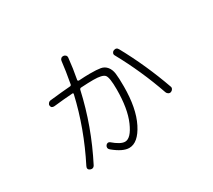

<svg xmlns="http://www.w3.org/2000/svg" viewBox="-126 -865 1252 1128"><g transform="rotate(-30 500.0 -301.0)"><path d="M810.5 -147.5Q749 -324.2 661.1 -483.4Q656.2 -491.2 659.2 -499.5Q662.1 -507.8 669.9 -511.7Q691.4 -520.5 701.2 -502Q791 -338.9 854.5 -159.2Q857.4 -151.4 852.5 -143.1Q847.7 -134.8 838.9 -131.8Q830.1 -128.9 821.8 -133.8Q813.5 -138.7 810.5 -147.5ZM205.1 -402.3Q183.6 -400.4 181.6 -419.9Q180.7 -427.7 187 -435.1Q193.4 -442.4 201.2 -443.4Q288.1 -453.1 340.8 -457Q349.6 -457 351.6 -465.8Q367.2 -550.8 374 -612.3Q375 -621.1 381.8 -627Q388.7 -632.8 397.9 -631.8Q407.2 -630.9 413.1 -624.5Q418.9 -618.2 418 -609.4Q411.1 -539.1 397.5 -468.8Q396.5 -465.8 399.4 -463.4Q402.3 -460.9 405.3 -460.9Q449.2 -463.9 480.5 -463.9Q528.3 -463.9 552.7 -459.5Q577.1 -455.1 592.8 -436Q608.4 -417 612.3 -387.2Q616.2 -357.4 616.2 -298.8Q616.2 -151.4 570.3 -60.5Q524.4 30.3 463.9 30.3Q420.9 30.3 360.4 -19.5Q343.8 -33.2 355.5 -50.8Q360.4 -57.6 368.2 -59.1Q376 -60.5 381.8 -55.7Q430.7 -13.7 460.9 -13.7Q501 -13.7 536.1 -94.2Q571.3 -174.8 571.3 -305.7Q571.3 -385.7 556.2 -403.8Q541 -421.9 479.5 -421.9Q445.3 -421.9 396.5 -418.9Q387.7 -418.9 384.8 -410.2Q335.9 -190.4 230.5 14.6Q220.7 32.2 200.2 24.4Q181.6 15.6 191.4 -3.9Q292 -202.1 338.9 -406.2Q340.8 -414.1 334 -414.1Q275.4 -410.2 205.1 -402.3Z"/></g></svg>

Font: Rounded-X Mgen+ 2m light
Style: Regular
Weight: 200
Designer: [Source Han Sans]
Ryoko NISHIZUKA  (kana & ideographs); Paul D. Hunt (Latin, Greek & Cyrillic); Wenlong ZHANG  (bopomofo
Version: Version 1.059.20150602